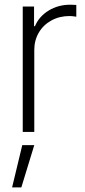

<svg xmlns="http://www.w3.org/2000/svg" viewBox="-20 -558 358 812"><path d="M76.2 -530.3H124V-447.3H127.9Q145 -488.3 185.5 -513.2Q226.1 -538.1 277.3 -538.1L302.7 -537.1V-487.3Q285.2 -490.2 274.4 -490.2Q231.9 -490.2 197.8 -471.7Q163.6 -453.1 144.3 -420.4Q125 -387.7 125 -346.7V0H76.2ZM74.2 55.7H125L70.3 234.4H31.2Z"/></svg>

Font: Pretendard ExtraLight
Style: Regular
Weight: 200
Designer: Base glyphs from Inter by Rasmus Andersson; Hangeul glyphs from Noto Sans CJK(Source Han Sans) by Jang Soo-young and Kan
Foundry: Kil Hyung-jin
Version: Version 1.309